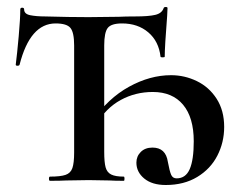

<svg xmlns="http://www.w3.org/2000/svg" viewBox="-20 -517 682 549"><path d="M139 -450Q66 -450 36 -332Q35 -329 30 -329Q25 -329 25 -332Q29 -363 33.5 -413.5Q38 -464 38 -490Q38 -495 43.5 -495Q49 -495 49 -490Q49 -477 66.5 -473.5Q84 -470 109 -470Q179 -468 233 -468L320 -469Q338 -470 367 -470Q405 -470 424 -474.5Q443 -479 448 -494Q449 -497 454 -497Q459 -497 459 -494L458 -472Q451 -383 451 -355Q451 -353 445 -353Q439 -353 439 -355Q434 -399 404 -424.5Q374 -450 329 -450Q298 -450 288 -437Q278 -424 278 -387V-83Q278 -53 282 -38.5Q286 -24 298 -18Q310 -12 334 -12Q336 -12 336 -6Q336 0 334 0Q308 0 293 -1L234 -2L170 -1Q153 0 123 0Q120 0 120 -6Q120 -12 123 -12Q153 -12 167.5 -17Q182 -22 187 -36.5Q192 -51 192 -81V-387Q192 -424 181.5 -437Q171 -450 139 -450ZM370 -52Q370 -70 382.5 -82.5Q395 -95 416 -95Q454 -95 460 -54Q465 -27 469.5 -17Q474 -7 485 -7Q511 -7 522.5 -33.5Q534 -60 534 -113Q534 -181 503.5 -217.5Q473 -254 417 -254Q367 -254 325 -231Q283 -208 256 -162L245 -172Q289 -236 349 -269Q409 -302 469 -302Q508 -302 543 -285Q578 -268 599.5 -234.5Q621 -201 621 -154Q621 -110 601.5 -72Q582 -34 544 -11Q506 12 454 12Q415 12 392.5 -6.5Q370 -25 370 -52Z"/></svg>

Font: Cormorant Unicase SemiBold
Style: Regular
Weight: 600
Designer: Christian Thalmann (Catharsis Fonts)
Foundry: Catharsis Fonts
Version: Version 4.000